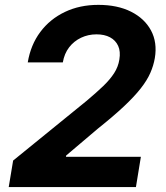

<svg xmlns="http://www.w3.org/2000/svg" viewBox="-20 -757 670 777"><path d="M15.3 0 33.1 -107.2 330.7 -349.1Q369.5 -381.7 397.4 -408.4Q425.2 -435.1 441.8 -460.8Q458.4 -486.5 463 -515.9Q468.5 -548.7 458.2 -571.3Q447.8 -594 425.3 -606Q402.8 -618 370.5 -618Q336.9 -618 308 -604.3Q279.2 -590.6 259.7 -565.4Q240.3 -540.1 234.2 -504.4H92.3Q104.1 -575.4 143.1 -627.6Q182.1 -679.7 242.3 -708.5Q302.5 -737.3 378 -737.3Q455.3 -737.3 510.3 -709.7Q565.2 -682.1 591.2 -633.6Q617.1 -585.1 606.6 -522.1Q601.4 -491.6 588.3 -461.8Q575.3 -432.1 549.7 -399.4Q524.2 -366.7 481.9 -326.9Q439.6 -287.1 375.9 -236.3L247.8 -127.7L246.8 -122.4H550.1L530.1 0Z"/></svg>

Font: Adwaita Sans
Style: Italic
Weight: 400
Italic angle: -9.39999°
Designer: Rasmus Andersson
Foundry: rsms
Version: Version 4.001;git-9221beed3